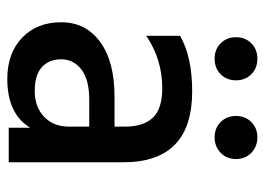

<svg xmlns="http://www.w3.org/2000/svg" viewBox="-122 -616 742 539"><g transform="rotate(90 249.5 -347.0)"><path d="M189 -681Q206 -664 206 -638Q206 -612 189 -595Q172 -578 145.5 -578Q119 -578 102 -595Q85 -612 85 -638Q85 -664 102 -681Q119 -698 145.5 -698Q172 -698 189 -681ZM409.5 -681Q427 -664 427 -638Q427 -612 409.5 -595Q392 -578 366 -578Q340 -578 323 -595Q306 -612 306 -638Q306 -664 323 -681Q340 -698 366 -698Q392 -698 409.5 -681ZM202 4Q130 4 86.5 -37.5Q43 -79 43 -147.5Q43 -216 98 -256.5Q153 -297 252 -297H336V-326Q336 -378 311 -404.5Q286 -431 228 -431Q147 -431 81 -386V-481Q140 -515 237 -515Q436 -515 436 -322V0H339V-60Q300 4 202 4ZM336 -169V-226H260Q204 -226 175.5 -204Q147 -182 147 -147.5Q147 -113 169 -93Q191 -73 236 -73Q281 -73 308.5 -99.5Q336 -126 336 -169Z"/></g></svg>

Font: Hind Guntur Medium
Style: Regular
Weight: 500
Designer: Manushi Parikh, Hitesh Malaviya
Foundry: Indian Type Foundry
Version: Version 1.000;PS 1.0;hotconv 1.0.86;makeotf.lib2.5.63406; tt